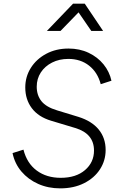

<svg xmlns="http://www.w3.org/2000/svg" viewBox="-20 -1024 684 1056"><path d="M311 12Q245 12 190 -12.5Q135 -37 98 -80.5Q61 -124 49 -182L109 -201Q128 -126 182 -86Q236 -46 314 -46Q398 -46 447.5 -88.5Q497 -131 497 -196Q497 -289 394 -320L261 -360Q191 -381 155 -429Q119 -477 119 -543Q119 -602 149.5 -650.5Q180 -699 234 -728Q288 -757 357 -757Q418 -757 467.5 -733.5Q517 -710 549.5 -670Q582 -630 593 -580L534 -561Q517 -626 470 -663Q423 -700 356 -700Q306 -700 266.5 -680Q227 -660 204.5 -625.5Q182 -591 182 -547Q182 -500 208 -467.5Q234 -435 294 -417L412 -381Q485 -358 523 -311.5Q561 -265 561 -199Q561 -141 530 -93Q499 -45 442.5 -16.5Q386 12 311 12ZM238 -854 382 -1004H446L547 -854H482L412 -956L313 -854Z"/></svg>

Font: Plus Jakarta Sans Light
Style: Italic
Weight: 300
Italic angle: -8°
Designer: Gumpita Rahayu
Foundry: Tokotype
Version: Version 2.071; ttfautohint (v1.8.4.7-5d5b);gftools[0.9.29]